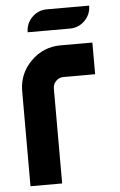

<svg xmlns="http://www.w3.org/2000/svg" viewBox="-56 -845 551 885"><g transform="rotate(-5 219.5 -403.0)"><path d="M195.3 -439.5V0H48.8V-439.5Q48.8 -520.5 106 -577.6Q163.1 -634.8 244.1 -634.8H390.6V-488.3H244.1Q224.1 -488.3 209.7 -473.9Q195.3 -459.5 195.3 -439.5ZM293 -708H97.7Q97.7 -748.5 126.2 -777.1Q154.8 -805.7 195.3 -805.7H390.6Q390.6 -765.1 362.1 -736.6Q333.5 -708 293 -708Z"/></g></svg>

Font: Audex
Style: Regular
Weight: 400
Designer: GGBotNet
Foundry: GGBotNet
Version: 1.00